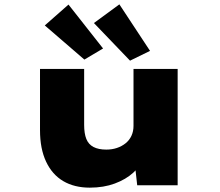

<svg xmlns="http://www.w3.org/2000/svg" viewBox="-20 -852 1012 883"><path d="M393 11Q322 11 271 -19Q220 -49 192 -108.5Q164 -168 164 -253V-535H367V-278Q367 -238 377 -213Q387 -188 410 -176Q433 -164 469 -164Q495 -164 517.5 -171.5Q540 -179 557.5 -193Q575 -207 584.5 -227.5Q594 -248 594 -273V-535H797V0H611L599 -108L637 -120Q626 -88 592.5 -57.5Q559 -27 508 -8Q457 11 393 11ZM578 -573 412 -746 529 -832 670 -618ZM368 -578 186 -735 295 -831 454 -629Z"/></svg>

Font: Lexend Tera Black
Style: Regular
Weight: 900
Version: Version 1.007